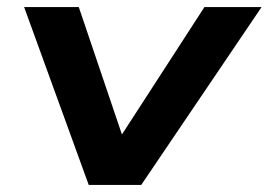

<svg xmlns="http://www.w3.org/2000/svg" viewBox="-20 -521 757 541"><path d="M230 0 48 -501H202L327 -132H317L556 -501H717L378 0Z"/></svg>

Font: Nunito Sans 7pt Expanded
Style: Bold Italic
Weight: 700
Width: 7
Italic angle: -9°
Designer: Vernon Adams
Foundry: Vernon Adams
Version: Version 3.101;gftools[0.9.27]